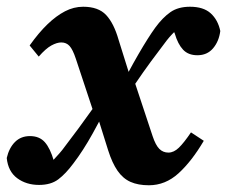

<svg xmlns="http://www.w3.org/2000/svg" viewBox="-27 -534 674 570"><path d="M415 16Q383 16 360.5 6Q338 -4 322 -27Q306 -50 294 -88L267 -174L259 -176L198 -360Q189 -387 179.5 -397.5Q170 -408 155 -408Q142 -408 125.5 -399Q109 -390 88 -366L61 -399Q88 -437 114 -462Q140 -487 166 -500.5Q192 -514 220 -514Q265 -514 288 -489.5Q311 -465 325 -416L356 -317L365 -314L426 -130Q435 -103 446 -92Q457 -81 473 -81Q489 -81 504 -95.5Q519 -110 540 -141L578 -116Q542 -55 503 -19.5Q464 16 415 16ZM-7 -65Q0 -95 17.5 -112.5Q35 -130 62 -130Q90 -130 106 -112Q122 -94 133 -56L142 -31L106 -45L124 -51Q133 -61 141.5 -70Q150 -79 158 -89Q181 -119 206.5 -153.5Q232 -188 257.5 -224Q283 -260 304 -294L314 -261Q276 -188 248 -137.5Q220 -87 191 -49Q168 -18 146 -1.5Q124 15 89 15Q51 15 24 -5Q-3 -25 -7 -65ZM330 -216 317 -248Q355 -323 384 -373Q413 -423 434 -452Q456 -482 479 -498Q502 -514 537 -514Q577 -514 598.5 -494.5Q620 -475 627 -442Q623 -411 605.5 -390.5Q588 -370 559 -370Q532 -370 516.5 -386.5Q501 -403 492 -434L478 -467L521 -452L501 -449Q493 -442 484 -432.5Q475 -423 468 -414Q445 -384 421.5 -352Q398 -320 375 -286Q352 -252 330 -216Z"/></svg>

Font: Source Serif 4
Style: Bold Italic
Weight: 700
Italic angle: -12°
Designer: Frank Grießhammer
Foundry: Adobe Systems Incorporated
Version: Version 4.004;hotconv 1.0.116;makeotfexe 2.5.65601